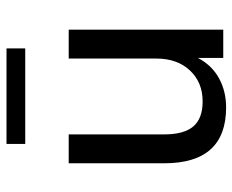

<svg xmlns="http://www.w3.org/2000/svg" viewBox="-84 -640 732 605"><g transform="rotate(-90 282.5 -337.0)"><path d="M247 9Q71 9 71 -186V-487H162V-186Q162 -124 187 -94.5Q212 -65 266 -65Q326 -65 363.5 -105Q401 -145 401 -211V-487H492V0H403V-80Q380 -36 339 -13.5Q298 9 247 9ZM132 -624V-683H433V-624Z"/></g></svg>

Font: Nunito Sans Medium
Style: Regular
Weight: 500
Designer: Vernon Adams
Foundry: Vernon Adams
Version: Version 3.101; ttfautohint (v1.8.4.7-5d5b);gftools[0.9.27]